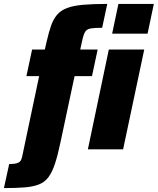

<svg xmlns="http://www.w3.org/2000/svg" viewBox="-91 -763 806 981"><path d="M-71 198 -44 75Q-14 75 -0.5 69.5Q13 64 17.5 52.5Q22 41 25 24L109 -374H44L73 -510H138L147 -549Q158 -598 170 -632Q182 -666 201 -688Q220 -710 251.5 -722Q283 -734 333 -738.5Q383 -743 457 -743L431 -621Q391 -621 371.5 -617.5Q352 -614 343.5 -599.5Q335 -585 328 -551L319 -510H408L379 -374H290L218 -36Q204 31 189.5 74.5Q175 118 156 143Q137 168 107.5 179.5Q78 191 34.5 194.5Q-9 198 -71 198ZM482 -591 514 -743H695L663 -591ZM358 0 465 -510H646L538 0Z"/></svg>

Font: Saira SemiCondensed Black
Style: Italic
Weight: 900
Width: 4
Italic angle: -12°
Designer: Hector Gatti with collaboration of the Omnibus-Type team
Foundry: Omnibus-Type
Version: Version 1.101